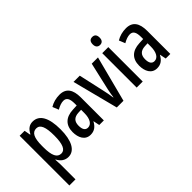

<svg xmlns="http://www.w3.org/2000/svg" viewBox="-92 -1318 2130 2130"><g transform="rotate(-45 973.0 -253.0)"><path d="M275 -550C227 -550 188 -527 158 -467H153L140 -540H62V240H158V6C158 -14 156 -40 154 -72H158C184 -19 228 10 280 10C378 10 434 -93 434 -270C434 -454 378 -550 275 -550ZM250 -468C311 -468 336 -402 336 -269C336 -136 308 -73 251 -73C187 -73 158 -132 158 -264V-286C158 -412 187 -468 250 -468Z M696 -550C640 -550 589 -536 545 -509L574 -437C614 -460 648 -472 679 -472C727 -472 747 -436 747 -361V-330L684 -327C570 -322 506 -262 506 -153C506 -67 542 10 628 10C686 10 724 -18 754 -74H756L771 0H843V-362C843 -483 798 -550 696 -550ZM703 -260 748 -262V-210C748 -121 715 -67 663 -67C625 -67 603 -95 603 -156C603 -222 635 -256 703 -260Z M1046 0H1151L1291 -540H1193L1118 -213C1109 -169 1102 -132 1100 -107H1096C1091 -150 1083 -190 1074 -230L1005 -540H907Z M1406 -746C1370 -746 1352 -724 1352 -683C1352 -643 1372 -621 1406 -621C1441 -621 1460 -643 1460 -683C1460 -723 1443 -746 1406 -746ZM1453 -540H1358V0H1453Z M1739 -550C1683 -550 1632 -536 1588 -509L1617 -437C1657 -460 1691 -472 1722 -472C1770 -472 1790 -436 1790 -361V-330L1727 -327C1613 -322 1549 -262 1549 -153C1549 -67 1585 10 1671 10C1729 10 1767 -18 1797 -74H1799L1814 0H1886V-362C1886 -483 1841 -550 1739 -550ZM1746 -260 1791 -262V-210C1791 -121 1758 -67 1706 -67C1668 -67 1646 -95 1646 -156C1646 -222 1678 -256 1746 -260Z"/></g></svg>

Font: Noto Sans Armenian ExtraCondensed Medium
Style: Regular
Weight: 500
Width: 2
Designer: Monotype Design Team
Foundry: Monotype Imaging Inc.
Version: Version 2.008